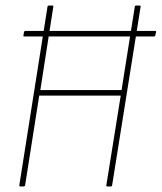

<svg xmlns="http://www.w3.org/2000/svg" viewBox="-20 -675 585 695"><path d="M68 -543Q63 -543 65 -547L67 -559Q68 -563 72 -563H541Q546 -563 545 -559L542 -546Q541 -543 538 -543H470H138ZM54 0Q49 0 50 -5L152 -651Q153 -655 158 -655H169Q174 -655 173 -651L126 -349H420L468 -651Q469 -655 473 -655H484Q490 -655 489 -651L386 -5Q385 0 381 0H369Q364 0 365 -5L417 -329H122L71 -5Q70 0 65 0Z"/></svg>

Font: Sofia Sans Condensed Thin
Style: Italic
Weight: 250
Italic angle: -9°
Version: Version 4.100